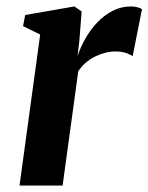

<svg xmlns="http://www.w3.org/2000/svg" viewBox="-20 -575 460 595"><path d="M40.5 0 104.5 -468 51.5 -494 58 -528.5 210.5 -555 233 -539.5 226 -450 220.5 -401.5Q229.5 -429 245 -456.2Q260.5 -483.5 281.8 -505.8Q303 -528 329.2 -541.5Q355.5 -555 385.5 -555Q398 -555 407 -552.2Q416 -549.5 420 -546.5L391 -400.5Q387 -404.5 372.8 -410Q358.5 -415.5 338 -415.5Q321 -415.5 304.2 -411Q287.5 -406.5 272 -398.5Q256.5 -390.5 244 -379.2Q231.5 -368 222.5 -354L174 0Z"/></svg>

Font: Merriweather 48pt
Style: Bold Italic
Weight: 700
Italic angle: -7.8°
Version: Version 2.101